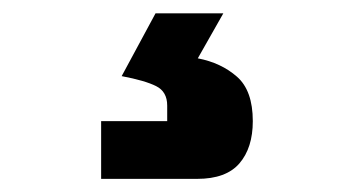

<svg xmlns="http://www.w3.org/2000/svg" viewBox="-20 -45 540 288"><path d="M131.7 223.3V136.7H230.8V113.3Q230.8 92.5 214.2 84.2Q197.5 75.8 162.5 69.2L213.3 -25H315L276.7 42.5Q311.7 49.2 335.4 70Q359.2 90.8 359.2 136.7Q359.2 176.7 339.2 200Q319.2 223.3 275.8 223.3Z"/></svg>

Font: Funnel Sans Light
Style: Bold
Weight: 700
Version: Version 1.000